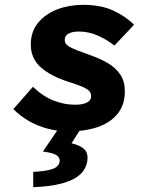

<svg xmlns="http://www.w3.org/2000/svg" viewBox="-20 -530 640 792"><path d="M265 12Q218 12 175.5 0.5Q133 -11 98 -31.5Q63 -52 35 -80L116 -172Q156 -133 200.5 -115.5Q245 -98 289 -98Q321 -98 338.5 -107Q356 -116 356 -133Q356 -146 347.5 -155Q339 -164 319 -172.5Q299 -181 264 -192Q189 -216 148 -252.5Q107 -289 107 -346Q107 -400 137.5 -436.5Q168 -473 216.5 -491.5Q265 -510 322 -510Q396 -510 447 -486.5Q498 -463 533 -428L452 -342Q422 -366 384 -383Q346 -400 305 -400Q279 -400 263 -391.5Q247 -383 247 -365Q247 -347 269 -335.5Q291 -324 348 -304Q392 -289 425 -269.5Q458 -250 476.5 -222Q495 -194 495 -153Q495 -97 464.5 -60Q434 -23 382 -5.5Q330 12 265 12ZM117 242V179Q174 176 198.5 166.5Q223 157 226 136Q228 121 214.5 111Q201 101 157 95L229 -11H321L275 61Q313 70 329 87Q345 104 340 135Q331 188 273 213.5Q215 239 117 242Z"/></svg>

Font: Source Code Pro ExtraLight ExtraBold
Style: Italic
Weight: 800
Italic angle: -11°
Monospace: yes
Version: Version 1.016;hotconv 1.0.116;makeotfexe 2.5.65601